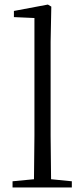

<svg xmlns="http://www.w3.org/2000/svg" viewBox="-20 -822 370 842"><path d="M128 0H295V-27L204 -36L202 -227V-639L205 -793L190 -802L41 -774V-747L131 -743V-227L129 -36L35 -27V0Z"/></svg>

Font: Noto Serif CJK SC Light
Style: Regular
Weight: 300
Designer: Ryoko NISHIZUKA 西塚涼子 (kana & ideographs); Frank Grießhammer (Latin, Greek & Cyrillic); Wenlong ZHANG 张文龙 (bopomofo); San
Foundry: Adobe
Version: Version 2.001;hotconv 1.1.0;makeotfexe 2.6.0